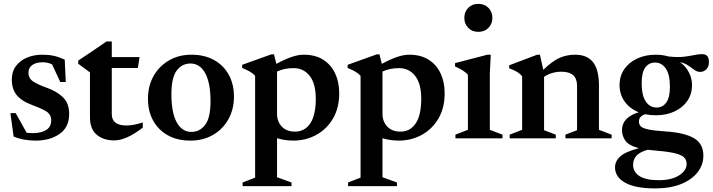

<svg xmlns="http://www.w3.org/2000/svg" viewBox="-20 -732 3772 1016"><path d="M203.5 -442.5Q238.5 -442.5 265 -436.5Q291.5 -430.5 322.5 -416.5L328 -298H299L255.5 -391.5Q232 -402.5 207.5 -402.5Q171 -402.5 150.8 -388Q130.5 -373.5 130.5 -348Q130.5 -318 154.5 -301.5Q178.5 -285 230.5 -266.5Q282 -248 314 -216.5Q346 -185 346 -128.5Q346 -58.5 295.2 -23.2Q244.5 12 169 12Q102 12 52 -9.5L35 -133.5H63L121 -29.5Q129.5 -28.5 137.5 -28Q145.5 -27.5 153.5 -27.5Q198 -27.5 224.5 -44.2Q251 -61 251 -94.5Q251 -128 221.8 -144.5Q192.5 -161 142.5 -179.5Q93 -198 67.8 -229.5Q42.5 -261 42.5 -311.5Q42.5 -353.5 64.5 -382.8Q86.5 -412 123 -427.2Q159.5 -442.5 203.5 -442.5Z M571.5 -128.5Q571.5 -68 648.5 -68Q686 -68 735.5 -84V-56.5Q686.5 -19.5 650.2 -4.2Q614 11 585.5 11Q527.5 11 491.8 -19Q456 -49 456 -112V-349L394 -394.5V-411.5Q427 -433.5 468.5 -461.2Q510 -489 543.5 -512.5H571.5V-430H718.5L709.5 -372H571.5Z M987.5 12Q918.5 12 868.2 -16Q818 -44 790.5 -93.8Q763 -143.5 763 -209Q763 -277 792.5 -329.5Q822 -382 874 -412.2Q926 -442.5 993 -442.5Q1062 -442.5 1112.5 -414.5Q1163 -386.5 1190.5 -336.5Q1218 -286.5 1218 -221Q1218 -153.5 1188.5 -100.8Q1159 -48 1107 -18Q1055 12 987.5 12ZM993 -34Q1037 -34 1065.5 -71.2Q1094 -108.5 1094 -196.5Q1094 -294 1065.8 -345Q1037.5 -396 987.5 -396Q943.5 -396 915.2 -358.8Q887 -321.5 887 -233.5Q887 -136 915 -85Q943 -34 993 -34Z M1522.5 233.5V253H1264V233.5L1330 208V-330.5Q1319.5 -343 1302.8 -352.8Q1286 -362.5 1261.5 -372.5V-389L1416 -444.5H1430L1442.5 -394Q1484.5 -417 1520.8 -429.8Q1557 -442.5 1587.5 -442.5Q1648.5 -442.5 1690.2 -416Q1732 -389.5 1753.5 -343.5Q1775 -297.5 1775 -239Q1775 -160.5 1741.8 -104.2Q1708.5 -48 1653.2 -18Q1598 12 1532.5 12Q1488 12 1446 -0.5V206ZM1651 -209.5Q1651 -289.5 1618.8 -330.5Q1586.5 -371.5 1533.5 -371.5Q1485 -371.5 1446 -353.5V-129.5Q1446 -89 1471.2 -62.2Q1496.5 -35.5 1541 -35.5Q1592.5 -35.5 1621.8 -79Q1651 -122.5 1651 -209.5Z M2080.5 233.5V253H1822V233.5L1888 208V-330.5Q1877.5 -343 1860.8 -352.8Q1844 -362.5 1819.5 -372.5V-389L1974 -444.5H1988L2000.5 -394Q2042.5 -417 2078.8 -429.8Q2115 -442.5 2145.5 -442.5Q2206.5 -442.5 2248.2 -416Q2290 -389.5 2311.5 -343.5Q2333 -297.5 2333 -239Q2333 -160.5 2299.8 -104.2Q2266.5 -48 2211.2 -18Q2156 12 2090.5 12Q2046 12 2004 -0.5V206ZM2209 -209.5Q2209 -289.5 2176.8 -330.5Q2144.5 -371.5 2091.5 -371.5Q2043 -371.5 2004 -353.5V-129.5Q2004 -89 2029.2 -62.2Q2054.5 -35.5 2099 -35.5Q2150.5 -35.5 2179.8 -79Q2209 -122.5 2209 -209.5Z M2511 -563.5Q2478 -563.5 2457.5 -584.8Q2437 -606 2437 -638Q2437 -669 2457.5 -690.2Q2478 -711.5 2511 -711.5Q2544.5 -711.5 2565 -690.2Q2585.5 -669 2585.5 -638Q2585.5 -606 2565 -584.8Q2544.5 -563.5 2511 -563.5ZM2577 -442.5 2572 -346.5V-45L2639 -19.5V0H2390V-19.5L2456 -45V-336Q2446 -348.5 2427.2 -360.2Q2408.5 -372 2388 -380V-398L2559 -442.5Z M2972 -19.5 3033.5 -43V-279Q3033.5 -352.5 2951 -352.5Q2923 -352.5 2899 -344.8Q2875 -337 2859 -325V-43L2921 -19.5V0H2677V-19.5L2743 -45V-328.5Q2732.5 -341.5 2717.2 -351Q2702 -360.5 2674.5 -370.5V-386.5L2822.5 -442.5H2837L2855 -362.5Q2903.5 -409.5 2941.5 -426Q2979.5 -442.5 3023.5 -442.5Q3087.5 -442.5 3118.5 -402.5Q3149.5 -362.5 3149.5 -278.5V-45L3216.5 -19.5V0H2972Z M3450 -122Q3421 -122 3394.5 -127.5Q3361 -117.5 3361 -88.5Q3361 -73.5 3370.8 -63.5Q3380.5 -53.5 3410.8 -47Q3441 -40.5 3502 -36.5Q3601.5 -30 3651.8 -1Q3702 28 3702 92Q3702 139.5 3672 178.8Q3642 218 3584.8 241.5Q3527.5 265 3447 265Q3341.5 265 3288 234.8Q3234.5 204.5 3234.5 153.5Q3234.5 121.5 3261.2 96.5Q3288 71.5 3360.5 52Q3306 37.5 3288.5 11.5Q3271 -14.5 3271.5 -46Q3273 -111.5 3360 -138Q3312.5 -157 3285.5 -194.8Q3258.5 -232.5 3258.5 -281.5Q3258.5 -330 3283.5 -366Q3308.5 -402 3351.8 -422.2Q3395 -442.5 3450.5 -442.5Q3485.5 -442.5 3516 -433.5Q3563.5 -428 3595.8 -431.5Q3628 -435 3651.2 -440.2Q3674.5 -445.5 3695.5 -445.5Q3731.5 -445.5 3731.5 -404.5Q3731.5 -378.5 3717.5 -365Q3703.5 -351.5 3685.5 -351.5Q3669 -351.5 3655 -361.8Q3641 -372 3623.2 -384.5Q3605.5 -397 3578.5 -403.5Q3609.5 -380.5 3625.8 -348.2Q3642 -316 3642 -282.5Q3642 -234.5 3617.2 -198.2Q3592.5 -162 3549 -142Q3505.5 -122 3450 -122ZM3454 -163Q3487 -163 3506 -189.8Q3525 -216.5 3525 -272Q3525 -337.5 3503.2 -369.2Q3481.5 -401 3446.5 -401Q3413.5 -401 3394.5 -374.5Q3375.5 -348 3375.5 -292Q3375.5 -227 3397.2 -195Q3419 -163 3454 -163ZM3330 140Q3330 177.5 3363.5 199.5Q3397 221.5 3466 221.5Q3533.5 221.5 3573.5 196Q3613.5 170.5 3613.5 135.5Q3613.5 113 3598 99.2Q3582.5 85.5 3543.8 77.2Q3505 69 3436.5 63.5Q3420.5 62.5 3406.5 60.5Q3361 74.5 3345.5 94.8Q3330 115 3330 140Z"/></svg>

Font: Newsreader Text SemiBold
Style: Regular
Weight: 600
Designer: Hugues Gentile
Foundry: Production Type
Version: Version 1.001